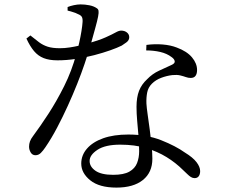

<svg xmlns="http://www.w3.org/2000/svg" viewBox="-20 -808 1040 872"><path d="M509 44Q431 44 390 11Q349 -22 349 -65Q349 -103 375 -133Q401 -163 448.5 -180Q496 -197 563 -197Q647 -197 712.5 -171Q778 -145 820 -115Q856 -93 872.5 -71.5Q889 -50 889 -31Q889 -16 882.5 -7.5Q876 1 864 1Q855 1 847 -4Q839 -9 830.5 -17.5Q822 -26 811 -36Q778 -69 736.5 -94.5Q695 -120 643.5 -135.5Q592 -151 526 -151Q458 -151 422.5 -127.5Q387 -104 387 -77Q387 -51 413.5 -32.5Q440 -14 494 -14Q542 -14 567.5 -28.5Q593 -43 602.5 -67.5Q612 -92 612 -121Q612 -155 609 -190Q606 -225 603 -259Q600 -293 600 -323Q600 -366 611.5 -395.5Q623 -425 648 -448Q672 -473 702.5 -487Q733 -501 759 -513Q775 -520 773.5 -530Q772 -540 759 -549Q738 -565 708 -572Q678 -579 644 -579L645 -604Q682 -609 718.5 -606Q755 -603 783 -592Q829 -575 852 -547.5Q875 -520 875 -490Q875 -473 868 -463.5Q861 -454 846 -454Q835 -454 824 -458Q813 -462 798.5 -465.5Q784 -469 763 -467Q737 -464 712 -454.5Q687 -445 670 -428Q653 -411 648.5 -388Q644 -365 645 -338Q646 -320 650.5 -288.5Q655 -257 660 -220Q665 -183 668.5 -147.5Q672 -112 672 -87Q672 -25 629 9.5Q586 44 509 44ZM141 -103Q127 -103 119.5 -115.5Q112 -128 112 -142Q112 -154 116 -165.5Q120 -177 130 -190Q162 -233 199.5 -290.5Q237 -348 271.5 -417Q306 -486 327 -564Q334 -588 340 -615Q346 -642 350 -667Q354 -692 355 -708Q356 -724 351.5 -731.5Q347 -739 334 -744Q323 -750 310 -753.5Q297 -757 287 -760V-776Q299 -781 315.5 -784.5Q332 -788 346 -788Q366 -788 386 -784Q406 -780 419 -771Q426 -767 427.5 -759Q429 -751 425.5 -732.5Q422 -714 412.5 -680Q403 -646 387 -588Q378 -559 364 -517.5Q350 -476 330.5 -427Q311 -378 288 -327.5Q265 -277 239.5 -228.5Q214 -180 186 -139Q176 -124 165.5 -113.5Q155 -103 141 -103ZM241 -534Q204 -534 178.5 -544Q153 -554 134.5 -576Q116 -598 100 -633L118 -647Q140 -629 157.5 -616Q175 -603 196.5 -596Q218 -589 252 -589Q274 -589 296.5 -592.5Q319 -596 338.5 -600.5Q358 -605 371 -608Q430 -625 460 -638.5Q490 -652 505 -660.5Q520 -669 530 -669Q546 -669 556.5 -660.5Q567 -652 567 -639Q567 -625 554 -615.5Q541 -606 533 -601Q513 -591 480.5 -579.5Q448 -568 408 -557.5Q368 -547 325 -540.5Q282 -534 241 -534Z"/></svg>

Font: Noto Serif HK ExtraLight
Style: Regular
Weight: 400
Version: Version 2.002-H1;hotconv 1.1.0;makeotfexe 2.6.0